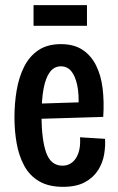

<svg xmlns="http://www.w3.org/2000/svg" viewBox="-20 -712 458 744"><path d="M224 12Q168 12 131 -10Q94 -32 73.5 -70.5Q53 -109 44.5 -157Q36 -205 36 -257Q36 -311 44.5 -361.5Q53 -412 73 -452.5Q93 -493 128 -517Q163 -541 216 -541Q266 -541 299 -519.5Q332 -498 351.5 -460Q371 -422 377.5 -370.5Q384 -319 380 -259L115 -251V-310L303 -316L284 -291Q287 -347 279 -383Q271 -419 255.5 -437Q240 -455 216 -455Q190 -455 173.5 -433Q157 -411 149 -369Q141 -327 141 -264Q141 -171 159 -120.5Q177 -70 222 -70Q238 -70 251 -77Q264 -84 273.5 -98Q283 -112 287.5 -132.5Q292 -153 290 -180L387 -174Q389 -146 383.5 -113.5Q378 -81 360 -52.5Q342 -24 309 -6Q276 12 224 12ZM110 -612V-692H317V-612Z"/></svg>

Font: Bricolage Grotesque Condensed Medium
Style: Regular
Weight: 500
Width: 3
Designer: Mathieu Triay
Foundry: Atelier Triay
Version: Version 1.000;gftools[0.9.30]